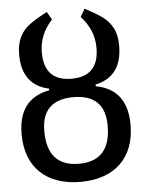

<svg xmlns="http://www.w3.org/2000/svg" viewBox="-53 -784 641 840"><g transform="rotate(-5 267.0 -363.5)"><path d="M506.3 -216.8C506.3 -320.8 460.4 -381.3 369.1 -397.9V-405.3C447.8 -422.4 486.8 -475.6 486.8 -565.9C486.8 -597.7 481.4 -623.5 470.2 -644.5C459 -665 443.8 -682.1 425.8 -695.3C407.2 -708.5 381.8 -723.6 350.1 -740.2L330.1 -705.6C368.2 -664.1 387.2 -617.7 387.2 -565.4C387.2 -481.9 347.2 -439.9 267.1 -439.9C187 -439.9 147 -481.9 147 -565.4C147 -617.7 166 -664.1 204.1 -705.6L184.1 -740.2C152.3 -723.6 127 -708.5 108.9 -695.3C71.8 -668.5 47.4 -628.9 47.4 -565.9C47.4 -475.6 86.4 -422.4 165 -405.3V-397.9C73.7 -381.3 27.8 -320.8 27.8 -216.8C27.8 -67.9 121.1 13.2 267.1 13.2C413.1 13.2 506.3 -67.9 506.3 -216.8ZM406.2 -221.7C406.2 -118.2 359.9 -66.4 267.1 -66.4C174.3 -66.4 127.9 -118.2 127.9 -221.7C127.9 -313 174.3 -358.9 267.1 -358.9C359.9 -358.9 406.2 -313 406.2 -221.7Z"/></g></svg>

Font: SG Kara Light
Style: Regular
Weight: 400
Designer: Damoon Khanjanzadeh
Version: Version 1.000